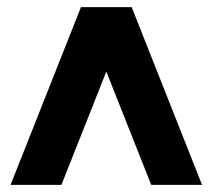

<svg xmlns="http://www.w3.org/2000/svg" viewBox="-20 -520 588 540"><path d="M9.7 0 207.7 -500H350.3L548.3 0H405.3L279 -318.7L152.7 0Z"/></svg>

Font: Unageo Variable
Style: Regular
Weight: 300
Designer: Richard Sepsi
Foundry: Richard Sepsi
Version: Version 2.200